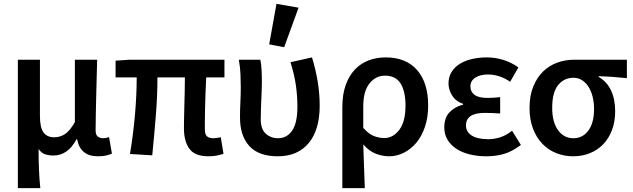

<svg xmlns="http://www.w3.org/2000/svg" viewBox="-20 -802 3297 1000"><path d="M73 178V-491H188V-198Q188 -139 206 -113Q224 -87 263 -87Q292 -87 317.5 -103Q343 -119 370 -166V-491H486Q485 -445 483.5 -395.5Q482 -346 481 -298Q480 -250 479 -205Q478 -160 478 -123Q478 -100 489 -91Q500 -82 518 -82Q524 -82 532 -83.5Q540 -85 548 -88L563 -2Q549 4 532.5 8Q516 12 490 12Q398 12 382 -76H378Q356 -34 325.5 -13Q295 8 259 8Q235 8 215 1.5Q195 -5 181 -26Q181 6 181.5 31.5Q182 57 183 80.5Q184 104 185.5 127.5Q187 151 190 178Z M1066 12Q995 12 966.5 -27Q938 -66 938 -134Q938 -149 938.5 -179Q939 -209 940 -246Q941 -283 942 -323Q943 -363 943 -399H800Q800 -303 791.5 -198Q783 -93 773 7L657 0Q674 -102 683 -205Q692 -308 692 -399H582V-486L654 -491H1149V-399H1054Q1052 -362 1050.5 -320Q1049 -278 1048 -239.5Q1047 -201 1047 -171Q1047 -141 1047 -128Q1047 -102 1058 -92Q1069 -82 1092 -82Q1099 -82 1108 -83.5Q1117 -85 1130 -87L1144 -1Q1130 4 1110.5 8Q1091 12 1066 12Z M1427 12Q1327 12 1278.5 -41.5Q1230 -95 1230 -190Q1230 -230 1232 -269.5Q1234 -309 1234 -348Q1234 -377 1232.5 -414Q1231 -451 1224 -491H1336Q1341 -465 1342.5 -436Q1344 -407 1344 -373Q1344 -355 1343 -332Q1342 -309 1341 -283.5Q1340 -258 1339 -232Q1338 -206 1338 -182Q1338 -129 1364.5 -105.5Q1391 -82 1428 -82Q1474 -82 1501.5 -121.5Q1529 -161 1529 -247Q1529 -299 1521.5 -354.5Q1514 -410 1493 -478L1605 -503Q1624 -441 1634.5 -378Q1645 -315 1645 -252Q1645 -125 1587.5 -56.5Q1530 12 1427 12ZM1382 -571 1420 -782 1535 -762 1460 -556Z M1763 178V-243Q1763 -310 1780.5 -359Q1798 -408 1828.5 -440Q1859 -472 1900 -487.5Q1941 -503 1989 -503Q2095 -503 2152.5 -437Q2210 -371 2210 -253Q2210 -190 2193 -140.5Q2176 -91 2147.5 -57.5Q2119 -24 2082.5 -6Q2046 12 2007 12Q1972 12 1937 -1.5Q1902 -15 1872 -50Q1874 12 1876 65Q1878 118 1880 178ZM1982 -83Q2027 -83 2059.5 -125.5Q2092 -168 2092 -252Q2092 -326 2066.5 -367Q2041 -408 1985 -408Q1937 -408 1904.5 -367.5Q1872 -327 1872 -249V-136Q1901 -103 1928.5 -93Q1956 -83 1982 -83Z M2513 12Q2466 12 2426 2Q2386 -8 2357 -27Q2328 -46 2311 -74Q2294 -102 2294 -138Q2294 -189 2321.5 -217.5Q2349 -246 2392 -257V-261Q2354 -274 2335 -304.5Q2316 -335 2316 -367Q2316 -402 2332.5 -428Q2349 -454 2376.5 -470.5Q2404 -487 2440 -495Q2476 -503 2516 -503Q2561 -503 2603 -489.5Q2645 -476 2680 -451L2637 -376Q2582 -414 2521 -414Q2481 -414 2455.5 -397.5Q2430 -381 2430 -352Q2430 -324 2451.5 -308Q2473 -292 2520 -292Q2535 -292 2551 -293Q2567 -294 2585 -296V-211Q2543 -214 2505 -214Q2407 -214 2407 -149Q2407 -115 2437 -96Q2467 -77 2524 -77Q2553 -77 2584 -86.5Q2615 -96 2647 -121L2693 -47Q2646 -12 2604 0Q2562 12 2513 12Z M2965 12Q2918 12 2877 -4.5Q2836 -21 2805 -53Q2774 -85 2756 -132Q2738 -179 2738 -240Q2738 -304 2757.5 -351.5Q2777 -399 2809 -430Q2841 -461 2883 -476Q2925 -491 2970 -491H3245V-395Q3204 -399 3171 -401.5Q3138 -404 3098 -405V-401Q3140 -378 3162 -332Q3184 -286 3184 -223Q3184 -168 3167.5 -124.5Q3151 -81 3121.5 -50.5Q3092 -20 3052 -4Q3012 12 2965 12ZM2966 -82Q3015 -82 3044.5 -122Q3074 -162 3074 -234Q3074 -267 3067 -296.5Q3060 -326 3046 -348.5Q3032 -371 3012 -384Q2992 -397 2967 -397Q2918 -397 2887 -359Q2856 -321 2856 -240Q2856 -166 2886.5 -124Q2917 -82 2966 -82Z"/></svg>

Font: CV Source Sans Light
Style: Bold
Weight: 600
Designer: Paul D. Hunt
Foundry: Adobe Systems Incorporated
Version: Version 3.001